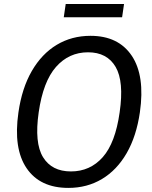

<svg xmlns="http://www.w3.org/2000/svg" viewBox="-20 -908 745 938"><path d="M314 10Q175.5 10 110 -86.2Q44.5 -182.5 70 -358.5Q87 -477.5 135.5 -561.2Q184 -645 257.2 -689Q330.5 -733 422 -733Q558.5 -733 623.8 -635.5Q689 -538 663.5 -360Q646.5 -242.5 598.8 -159.8Q551 -77 478.2 -33.5Q405.5 10 314 10ZM326.5 -70.5Q420 -70.5 481.8 -140Q543.5 -209.5 564.5 -359Q586.5 -510 544.8 -581.2Q503 -652.5 410 -652.5Q316.5 -652.5 253.5 -581Q190.5 -509.5 169 -359Q147.5 -210 190.2 -140.2Q233 -70.5 326.5 -70.5ZM291.5 -823.5 301 -888.5H586L576.5 -823.5Z"/></svg>

Font: Public Sans
Style: Italic
Weight: 400
Italic angle: -8°
Designer: The Public Sans project authors (U.S. Web Design System). Libre Franklin designed by Pablo Impallari and Rodrigo Fuenzal
Version: Version 1.008; ttfautohint (v1.8.1) -l 8 -r 50 -G 200 -x 14 